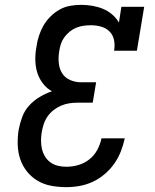

<svg xmlns="http://www.w3.org/2000/svg" viewBox="-20 -763 640 791"><path d="M253 8Q222 8 191.5 2.5Q161 -3 135.5 -18Q110 -33 91.5 -56Q73 -79 63.5 -107Q54 -135 53 -166.5Q52 -198 57 -229Q62 -255 71.5 -281Q81 -307 100 -328Q119 -349 143.5 -363.5Q168 -378 194 -387Q172 -399 156.5 -419.5Q141 -440 133.5 -464Q126 -488 125.5 -515.5Q125 -543 130 -569Q133 -592 140 -614Q147 -636 158.5 -656.5Q170 -677 187.5 -694.5Q205 -712 225.5 -723.5Q246 -735 269 -739Q292 -743 314 -743Q338 -743 361 -739Q384 -735 404.5 -726.5Q425 -718 442 -703.5Q459 -689 470 -670L480 -735H574L544 -554H450Q454 -576 450 -597Q446 -618 432 -632.5Q418 -647 397.5 -653Q377 -659 355 -659Q340 -659 325 -657Q310 -655 295 -649Q280 -643 267.5 -633Q255 -623 245.5 -610Q236 -597 231 -582Q226 -567 224 -552Q220 -529 222 -505Q224 -481 235.5 -462Q247 -443 268.5 -433.5Q290 -424 314 -424H376L362 -340H300Q283 -340 266 -337.5Q249 -335 232.5 -328Q216 -321 201.5 -310Q187 -299 176.5 -284Q166 -269 160.5 -252.5Q155 -236 152 -219Q149 -201 149 -183Q149 -165 153 -148.5Q157 -132 166 -117.5Q175 -103 188.5 -93.5Q202 -84 219 -80Q236 -76 253 -76Q278 -76 302.5 -83Q327 -90 347.5 -106Q368 -122 380.5 -145Q393 -168 398 -193H494Q488 -165 477.5 -138.5Q467 -112 450.5 -88.5Q434 -65 411 -45.5Q388 -26 362 -14Q336 -2 308.5 3Q281 8 253 8Z"/></svg>

Font: Iosevka Slab MdExObl
Style: Regular
Weight: 500
Width: 7
Italic angle: -9°
Monospace: yes
Designer: Belleve Invis
Foundry: Belleve Invis
Version: Version 11.1.1; ttfautohint (v1.8.3)